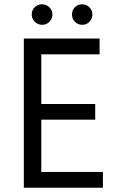

<svg xmlns="http://www.w3.org/2000/svg" viewBox="-20 -881 546 901"><path d="M462.9 0H91.8V-700.2H447.3V-626H173.8V-393.1H426.8V-319.3H173.8V-74.2H462.9ZM365.7 -764.6Q346.2 -764.6 332 -778.3Q317.9 -792 317.9 -813Q317.9 -833.5 331.5 -847.2Q345.2 -860.8 364.7 -860.8Q385.3 -860.8 399.4 -846.9Q413.6 -833 413.6 -813Q413.6 -793 399.9 -778.8Q386.2 -764.6 365.7 -764.6ZM178.2 -764.6Q157.7 -764.6 143.3 -779.1Q128.9 -793.5 128.9 -813Q128.9 -833.5 142.8 -847.2Q156.7 -860.8 176.8 -860.8Q196.8 -860.8 211.4 -846.9Q226.1 -833 226.1 -813Q226.1 -793 211.9 -778.8Q197.8 -764.6 178.2 -764.6Z"/></svg>

Font: Segoe UI Historic
Style: Regular
Weight: 400
Foundry: Microsoft Corporation
Version: Version 1.03